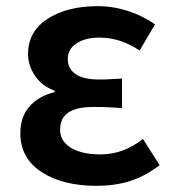

<svg xmlns="http://www.w3.org/2000/svg" viewBox="-20 -589 560 623"><path d="M46 -156Q46 -210 75.5 -243.5Q105 -277 157 -290V-295Q117 -309 94 -342.5Q71 -376 71 -414Q71 -487 134.5 -528Q198 -569 297 -569Q347 -569 395 -553.5Q443 -538 483 -510L433 -425Q371 -467 303 -467Q257 -467 228.5 -448.5Q200 -430 200 -397Q200 -366 225.5 -348.5Q251 -331 301 -331Q324 -331 337 -332L376 -334V-238Q332 -242 284 -242Q229 -242 202 -224Q175 -206 175 -168Q175 -131 210 -109.5Q245 -88 307 -88Q380 -88 444 -138L498 -53Q449 -16 400.5 -1Q352 14 294 14Q183 14 114.5 -31Q46 -76 46 -156Z"/></svg>

Font: Merged Yaku Han JP SemiBold
Style: Regular
Weight: 600
Designer: Ryoko NISHIZUKA 西塚涼子 (kana, bopomofo & ideographs); Paul D. Hunt (Latin, Greek & Cyrillic); Sandoll Communications 산돌커뮤니
Foundry: Adobe
Version: Version 2.004